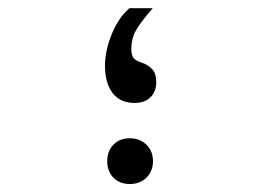

<svg xmlns="http://www.w3.org/2000/svg" viewBox="-20 -446 640 470"><path d="M237 -285Q237 -321.5 253.5 -362.2Q270 -403 297 -426H354Q323.5 -391 312.5 -371Q301.5 -351 301.5 -326Q301.5 -311 306.8 -304.2Q312 -297.5 326 -293Q343 -287.5 352.8 -276.5Q362.5 -265.5 362.5 -245Q362.5 -222 348.5 -208Q334.5 -194 309.5 -194Q274 -194 255.5 -218.5Q237 -243 237 -285ZM242.5 -51.5Q242.5 -76.5 257.8 -92Q273 -107.5 297.5 -107.5Q322.5 -107.5 338.5 -91.8Q354.5 -76 354.5 -51.5Q354.5 -27 338.5 -11.2Q322.5 4.5 297.5 4.5Q273 4.5 257.8 -11Q242.5 -26.5 242.5 -51.5Z"/></svg>

Font: JuliaMono MediumItalic
Style: Regular
Weight: 500
Italic angle: -9°
Monospace: yes
Designer: cormullion
Foundry: corm
Version: Version 0.049; ttfautohint (v1.8.4)